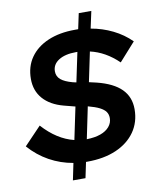

<svg xmlns="http://www.w3.org/2000/svg" viewBox="-113 -839 815 977"><g transform="rotate(-10 295.0 -350.5)"><path d="M184 66 202 -21Q137 -32 80 -63.5Q23 -95 -22 -146L66 -238Q140 -156 227 -135L262 -302L204 -317Q136 -335 99.5 -376.5Q63 -418 63 -479Q63 -543 95.5 -589.5Q128 -636 187.5 -661.5Q247 -687 327 -687H344L361 -767H426L407 -679Q466 -669 519 -643Q572 -617 612 -577L528 -483Q462 -547 383 -565L351 -412L390 -403Q474 -382 515 -341Q556 -300 556 -237Q556 -170 521 -120Q486 -70 422.5 -42.5Q359 -15 273 -15H266L249 66ZM288 -422 320 -574H312Q256 -574 223 -553Q190 -532 190 -496Q190 -470 209.5 -453.5Q229 -437 270 -426ZM290 -128Q332 -129 361.5 -139.5Q391 -150 407.5 -169.5Q424 -189 424 -214Q424 -233 414.5 -246.5Q405 -260 383.5 -271Q362 -282 324 -292Z"/></g></svg>

Font: Red Hat Display ExtraBold
Style: Italic
Weight: 800
Italic angle: -12°
Designer: Pentagram, MCKL
Foundry: Pentagram, MCKL
Version: Version 1.023